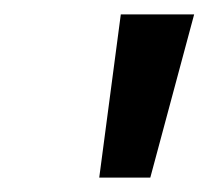

<svg xmlns="http://www.w3.org/2000/svg" viewBox="-20 -602 290 267"><path d="M148 -582 118 -355H189L250 -582Z"/></svg>

Font: Lisu Bosa SemiBold
Style: Italic
Weight: 600
Italic angle: -19°
Designer: David Morse, Annie Olsen, Victor Gaultney, Frank Grießhammer (Latin)
Foundry: SIL International
Version: Version 2.000